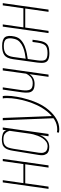

<svg xmlns="http://www.w3.org/2000/svg" viewBox="688 -1233 661 2077"><g transform="rotate(-90 1018.5 -194.5)"><path d="M14 0 84 -495H108L76 -272H282L314 -495H338L268 0H244L280 -252H74L38 0Z M465 8Q456 8 439 5.5Q422 3 406.5 -7.5Q391 -18 382.5 -41.5Q374 -65 381 -108L426 -384Q435 -441 453.5 -466.5Q472 -492 497 -498.5Q522 -505 550 -505Q580 -505 610.5 -494.5Q641 -484 648 -455L653 -495H678L608 0H583L596 -93Q588 -72 572 -48.5Q556 -25 530 -8.5Q504 8 465 8ZM474 -10Q503 -10 525 -26Q547 -42 562.5 -66Q578 -90 588 -116.5Q598 -143 603.5 -164.5Q609 -186 610 -196L642 -422Q640 -429 633 -444.5Q626 -460 607.5 -474Q589 -488 549 -488Q509 -488 488.5 -473Q468 -458 460 -433Q452 -408 447 -377L405 -106Q400 -72 406.5 -52Q413 -32 426 -23.5Q439 -15 452.5 -12.5Q466 -10 474 -10Z M660 116Q650 116 639.5 115Q629 114 622 112L626 90Q633 92 640.5 93Q648 94 658 94Q713 94 761.5 64.5Q810 35 851 -15.5Q892 -66 921 -129Q943 -176 960 -231.5Q977 -287 986.5 -343.5Q996 -400 996 -450Q996 -466 995 -477.5Q994 -489 992 -495H1018Q1021 -477 1021 -454Q1021 -404 1010 -342Q999 -280 980 -218Q961 -156 937 -106Q908 -46 865 4.5Q822 55 770 85.5Q718 116 660 116ZM778 57 756 -495H781L802 54Z M1226 0 1255 -207Q1243 -185 1216 -168Q1189 -151 1150 -151Q1101 -151 1080 -169Q1059 -187 1056 -217.5Q1053 -248 1058 -286L1088 -495H1112L1081 -284Q1074 -229 1087.5 -200Q1101 -171 1156 -171Q1200 -171 1225 -195Q1250 -219 1260 -242L1295 -495H1320L1250 0Z M1483 9Q1438 9 1413 -2.5Q1388 -14 1380.5 -42Q1373 -70 1380 -121L1417 -385Q1427 -454 1461.5 -478Q1496 -502 1559 -502Q1631 -502 1654.5 -471Q1678 -440 1662 -367Q1652 -323 1621.5 -296.5Q1591 -270 1552 -255.5Q1513 -241 1476.5 -234.5Q1440 -228 1419 -225L1404 -120Q1395 -59 1410.5 -35Q1426 -11 1484 -11Q1543 -11 1565.5 -35Q1588 -59 1596 -120L1603 -173H1627L1620 -121Q1613 -70 1598.5 -42Q1584 -14 1556.5 -2.5Q1529 9 1483 9ZM1422 -247Q1448 -250 1481.5 -256.5Q1515 -263 1547.5 -276.5Q1580 -290 1604 -312.5Q1628 -335 1636 -369Q1650 -425 1635 -454.5Q1620 -484 1560 -484Q1503 -484 1476 -461Q1449 -438 1441 -383Z M1699 0 1769 -495H1793L1761 -272H1967L1999 -495H2023L1953 0H1929L1965 -252H1759L1723 0Z"/></g></svg>

Font: Alumni Sans SC Thin
Style: Italic
Weight: 100
Italic angle: -8°
Designer: Robert E. Leuschke
Foundry: Robert E. Leuschke
Version: Version 1.016